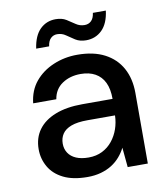

<svg xmlns="http://www.w3.org/2000/svg" viewBox="-78 -739 712 817"><g transform="rotate(-10 277.5 -330.5)"><path d="M235 12Q172 12 131 -8.5Q90 -29 70 -64Q50 -99 50 -140Q50 -189 75.5 -224Q101 -259 149.5 -278Q198 -297 266 -297H397Q397 -340 383.5 -368Q370 -396 344 -410.5Q318 -425 281 -425Q235 -425 201.5 -402.5Q168 -380 161 -337H61Q67 -392 98 -429.5Q129 -467 177.5 -487.5Q226 -508 281 -508Q351 -508 399 -483Q447 -458 472 -412.5Q497 -367 497 -305V0H410L402 -85Q392 -65 376.5 -47Q361 -29 340.5 -16Q320 -3 293.5 4.5Q267 12 235 12ZM254 -69Q287 -69 313 -82Q339 -95 357 -117.5Q375 -140 384.5 -167.5Q394 -195 395 -225V-226H276Q232 -226 205.5 -216Q179 -206 167 -188Q155 -170 155 -146Q155 -123 166.5 -105.5Q178 -88 200 -78.5Q222 -69 254 -69ZM330 -562Q303 -562 284 -574Q265 -586 249 -597.5Q233 -609 212 -609Q196 -609 184.5 -598Q173 -587 170 -564H114Q122 -619 149.5 -646Q177 -673 217 -673Q244 -673 262.5 -661.5Q281 -650 297.5 -638.5Q314 -627 335 -627Q352 -627 363.5 -638Q375 -649 378 -672H434Q427 -617 399 -589.5Q371 -562 330 -562Z"/></g></svg>

Font: DM Sans 24pt Medium
Style: Regular
Weight: 500
Designer: Colophon Foundry, Jonny Pinhorn
Foundry: Colophon Foundry
Version: Version 4.004;gftools[0.9.30]